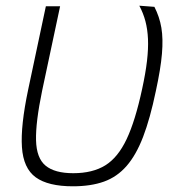

<svg xmlns="http://www.w3.org/2000/svg" viewBox="-20 -640 640 674"><path d="M236 14Q149 14 105.5 -17.5Q62 -49 57 -123.5Q52 -198 79 -326L141 -618H191L128 -322Q105 -211 106.5 -148Q108 -85 140 -58.5Q172 -32 237 -32Q305 -32 349.5 -59.5Q394 -87 424.5 -151.5Q455 -216 479 -328Q491 -383 496 -426Q501 -469 499.5 -503Q498 -537 490.5 -565.5Q483 -594 469 -620L522 -616Q540 -581 546.5 -542.5Q553 -504 548.5 -451Q544 -398 527 -320Q507 -224 482.5 -160Q458 -96 424.5 -57.5Q391 -19 345 -2.5Q299 14 236 14Z"/></svg>

Font: Victor Mono Thin
Style: Italic
Weight: 100
Italic angle: -12°
Monospace: yes
Designer: Rune Bjørnerås
Version: Version 1.561;gftools[0.9.30]